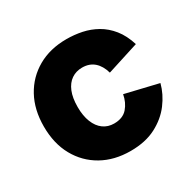

<svg xmlns="http://www.w3.org/2000/svg" viewBox="-130 -704 861 851"><g transform="rotate(-30 300.5 -279.0)"><path d="M308 7Q225 7 162 -28.5Q99 -64 63.5 -128Q28 -192 28 -279Q28 -365 63 -429Q98 -493 161 -529Q224 -565 308 -565Q348 -565 386.5 -557Q425 -549 459.5 -529.5Q494 -510 521 -476.5Q548 -443 564 -392L401 -340Q390 -379 366 -400Q342 -421 305 -421Q274 -421 250.5 -405Q227 -389 214 -357.5Q201 -326 201 -279Q201 -234 214 -201.5Q227 -169 250.5 -152Q274 -135 305 -135Q350 -135 373.5 -162Q397 -189 404 -228L572 -188Q559 -138 525.5 -93.5Q492 -49 438 -21Q384 7 308 7Z"/></g></svg>

Font: Parkinsans
Style: Bold
Weight: 700
Designer: Red Stone, Indian Type Foundry
Foundry: Indian Type Foundry
Version: Version 1.000